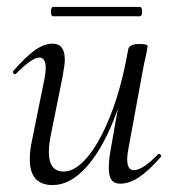

<svg xmlns="http://www.w3.org/2000/svg" viewBox="-20 -521 505 554"><path d="M66 -61Q66 -88 73 -119L109 -297Q112 -314 112 -324Q112 -355 93 -355Q73 -355 27 -309Q25 -307 23 -307Q20 -307 18 -310.5Q16 -314 19 -317Q54 -357 80.5 -376Q107 -395 132 -395Q167 -395 167 -349Q167 -334 160 -297L128 -138Q121 -107 121 -82Q121 -26 164 -26Q197 -26 232.5 -68Q268 -110 299.5 -190Q331 -270 350 -379L363 -378Q343 -262 307.5 -173.5Q272 -85 226.5 -36Q181 13 132 13Q66 13 66 -61ZM294 -35Q294 -61 299 -87L350 -379Q353 -394 382 -394Q406 -394 406 -388L402 -365Q396 -341 391 -312L350 -89Q347 -74 347 -62Q347 -30 366 -30Q392 -30 436 -76Q437 -77 439 -77Q442 -77 444 -73.5Q446 -70 444 -68Q409 -28 381 -9.5Q353 9 327 9Q310 9 302 -1.5Q294 -12 294 -35ZM127 -488Q127 -493 128.5 -497Q130 -501 133 -501H384Q387 -501 388.5 -497Q390 -493 390 -488Q390 -474 384 -474H133Q127 -474 127 -488Z"/></svg>

Font: Cormorant Garamond
Style: Italic
Weight: 400
Italic angle: -10°
Designer: Christian Thalmann (Catharsis Fonts)
Foundry: Catharsis Fonts
Version: Version 4.000